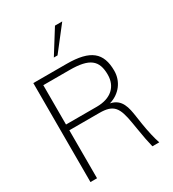

<svg xmlns="http://www.w3.org/2000/svg" viewBox="-226 -1090 1093 1213"><g transform="rotate(-30 320.0 -484.0)"><path d="M309 -679C456 -679 504 -637 504 -533C504 -448 447 -392 343 -392H118V-679ZM337 -350C442 -350 466 -311 486 -191L494 -143C504 -80 513 -35 522 0H572C559 -36 545 -98 536 -155L527 -215C517 -283 505 -353 425 -369C504 -392 552 -458 552 -534C552 -665 487 -722 312 -722H70V0H118V-350ZM370 -968 263 -797H290L423 -968Z"/></g></svg>

Font: Perun ExtraLight
Style: Regular
Weight: 200
Foundry: Copyright (c) Stefan Peev, Context Ltd, 2016
Version: Version 1.089